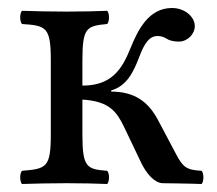

<svg xmlns="http://www.w3.org/2000/svg" viewBox="-20 -458 542 480"><path d="M386 0C386 0 464 1 484 2C490 -4 490 -25 484 -31C445 -33 437 -41 420 -73L375 -158C350 -205 315 -229 258 -229V-232C297 -243 314 -278 329 -318C341 -349 353 -368 374 -368C383 -368 391 -365 397 -361C403 -357 414 -354 427 -354C449 -354 467 -373 467 -393C467 -415 443 -438 410 -438C352 -438 325 -384 306 -337C284 -282 257 -244 186 -244V-307C186 -390 197 -393 248 -398C254 -404 254 -425 248 -431C224 -430 186 -429 146 -429C103 -429 68 -430 35 -431C29 -425 29 -404 35 -398C96 -394 107 -390 107 -307V-122C107 -39 96 -36 35 -31C29 -25 29 -4 35 2C68 1 103 0 147 0C186 0 226 1 248 2C254 -4 254 -25 248 -31C197 -35 186 -39 186 -122V-209C254 -205 272 -178 290 -141L333 -51C346 -24 366 -1 386 0Z"/></svg>

Font: Libertinus Math
Style: Regular
Weight: 400
Designer: Philipp H. Poll, Khaled Hosny
Foundry: Caleb Maclennan
Version: Version 7.050;RELEASE